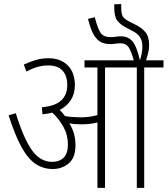

<svg xmlns="http://www.w3.org/2000/svg" viewBox="-20 -916 817 936"><path d="M348 -208Q348 -147 315 -119.5Q282 -92 238 -92Q191 -92 153.5 -117Q116 -142 84.5 -199.5Q53 -257 22 -354L57 -364Q95 -241 135.5 -184Q176 -127 234 -127Q269 -127 290 -147Q311 -167 311 -212Q311 -259 289 -298Q267 -337 235 -367Q213 -361 187 -359L184 -393Q249 -399 278.5 -426.5Q308 -454 308 -501Q308 -547 284.5 -572Q261 -597 215 -597Q188 -597 162 -589.5Q136 -582 109 -567L96 -601Q126 -615 154.5 -623.5Q183 -632 217 -632Q276 -632 310.5 -597Q345 -562 345 -501Q345 -459 325.5 -428.5Q306 -398 271 -380Q285 -366 297 -350Q316 -347 335 -345.5Q354 -344 371 -344Q393 -344 413.5 -346.5Q434 -349 455 -355V-587H392V-622H777V-587H683V0H647V-587H492V0H455V-319Q436 -314 416 -312Q396 -310 377 -310Q362 -310 346.5 -311Q331 -312 318 -315Q348 -267 348 -208ZM634 -615Q620 -668 606.5 -686.5Q593 -705 568 -705Q555 -705 543 -703Q531 -701 518 -701Q493 -701 473.5 -710Q454 -719 438 -745Q422 -771 409 -824L442 -832Q457 -774 471.5 -754.5Q486 -735 520 -735Q532 -735 545 -737Q558 -739 569 -739Q604 -739 625 -715.5Q646 -692 662 -622Q668 -640 671 -655.5Q674 -671 674 -691Q674 -716 663 -734Q652 -752 626 -765L596 -781Q565 -797 551 -816.5Q537 -836 537 -879Q537 -883 537 -887Q537 -891 537 -895L571 -896Q571 -892 571 -887.5Q571 -883 571 -878Q571 -850 578 -837Q585 -824 612 -810L640 -796Q671 -781 689 -759Q707 -737 707 -696Q707 -676 702 -656.5Q697 -637 690 -615Z"/></svg>

Font: Noto Sans Condensed ExtraLight
Style: Italic
Weight: 200
Width: 3
Italic angle: -12°
Designer: Monotype Design Team
Foundry: Monotype Imaging Inc.
Version: Version 2.013; ttfautohint (v1.8.4.7-5d5b)